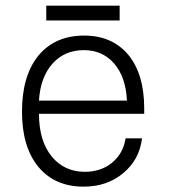

<svg xmlns="http://www.w3.org/2000/svg" viewBox="-20 -660 623 695"><path d="M147.5 -639.6V-585.9H413.1V-639.6ZM121.1 -248H502V-267.6Q502 -392.6 443.4 -462.9Q384.8 -531.2 285.2 -531.2Q179.7 -531.2 120.1 -460Q59.6 -386.7 59.6 -255.9Q59.6 -127.9 119.1 -55.7Q178.7 15.6 282.2 15.6Q368.2 15.6 425.8 -33.2Q484.4 -81.1 494.1 -159.2H434.6Q425.8 -103.5 384.8 -70.3Q344.7 -38.1 287.1 -38.1Q212.9 -38.1 167 -93.8Q121.1 -150.4 121.1 -248ZM121.1 -295.9Q126 -380.9 170.9 -430.7Q214.8 -478.5 283.2 -478.5Q350.6 -478.5 392.6 -430.7Q435.5 -381.8 439.5 -295.9Z"/></svg>

Font: Dotum
Style: Regular
Weight: 400
Version: Version 2.21